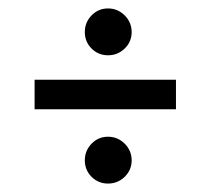

<svg xmlns="http://www.w3.org/2000/svg" viewBox="-20 -447 500 455"><path d="M62 -188V-258H397V-188ZM236 -12Q213 -12 197 -28Q181 -44 181 -67Q181 -90 197 -106.5Q213 -123 236 -123Q259 -123 275.5 -106.5Q292 -90 292 -67Q292 -44 275.5 -28Q259 -12 236 -12ZM236 -316Q213 -316 197 -332Q181 -348 181 -371Q181 -394 197 -410.5Q213 -427 236 -427Q259 -427 275.5 -410.5Q292 -394 292 -371Q292 -348 275.5 -332Q259 -316 236 -316Z"/></svg>

Font: Teachers
Style: Regular
Weight: 400
Designer: Alfredo Marco Pradil, Chank Diesel
Version: Version 1.001